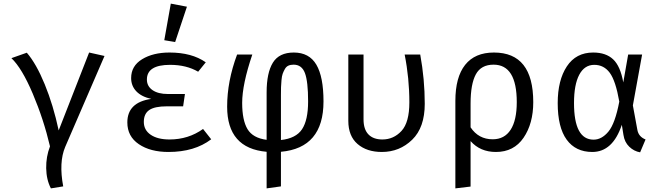

<svg xmlns="http://www.w3.org/2000/svg" viewBox="-20 -828 3640 1060"><path d="M472 -538 557 -519 340 -17Q304 68 329 201L261 212Q236 164 235 100.5Q234 37 256 -20Q221 -169 161 -310.5Q101 -452 43 -507L128 -537Q180 -477 227 -362.5Q274 -248 304 -108Z M923 -808 1012 -791 947 -596 887 -606ZM991 -241H901Q834 -241 804 -220.5Q774 -200 774 -155Q774 -110 812 -84Q850 -58 916 -58Q1020 -58 1101 -116L1146 -59Q1054 11 910 11Q810 11 746.5 -32Q683 -75 683 -152Q683 -263 815 -282Q761 -294 732.5 -324Q704 -354 704 -397Q704 -464 764.5 -501Q825 -538 916 -538Q1039 -538 1116 -484L1074 -432Q1009 -470 919 -470Q791 -470 791 -389Q791 -352 822 -330.5Q853 -309 907 -309H1001Z M1602 -538Q1687 -538 1726.5 -471Q1766 -404 1766 -268Q1766 -11 1531 10V201L1452 212V10Q1234 -9 1234 -239Q1234 -380 1289 -527H1373Q1317 -362 1317 -260Q1317 -164 1346.5 -115Q1376 -66 1452 -56V-318Q1452 -426 1486.5 -482Q1521 -538 1602 -538ZM1601 -471Q1584 -471 1572 -465.5Q1560 -460 1552.5 -446.5Q1545 -433 1540.5 -420.5Q1536 -408 1534 -385Q1532 -362 1531.5 -346.5Q1531 -331 1531 -302V-55Q1614 -64 1647.5 -114.5Q1681 -165 1681 -268Q1681 -378 1663.5 -424.5Q1646 -471 1601 -471Z M2300 -527Q2325 -390 2325 -255Q2325 -124 2255.5 -56.5Q2186 11 2088 11Q2005 11 1954 -33Q1903 -77 1903 -161V-527H1987V-169Q1987 -114 2014 -86Q2041 -58 2091 -58Q2153 -58 2196.5 -105Q2240 -152 2240 -263Q2240 -396 2214 -527Z M2707 -538Q2924 -538 2924 -264Q2924 -146 2870.5 -67.5Q2817 11 2718 11Q2631 11 2578 -49V202L2494 212V-271Q2494 -402 2548 -470Q2602 -538 2707 -538ZM2705 -471Q2636 -471 2607 -417.5Q2578 -364 2578 -257V-125Q2622 -59 2700 -59Q2765 -59 2799 -111.5Q2833 -164 2833 -264Q2833 -471 2705 -471Z M3255 -538Q3325 -538 3365 -500.5Q3405 -463 3421 -373L3448 -527H3525L3474 -246L3499 -110Q3506 -73 3544 -58L3514 13Q3480 7 3454 -18Q3428 -43 3422 -83L3413 -139Q3363 11 3250 11Q3158 11 3108.5 -57Q3059 -125 3059 -259Q3059 -385 3109.5 -461.5Q3160 -538 3255 -538ZM3261 -470Q3207 -470 3178 -415.5Q3149 -361 3149 -259Q3149 -57 3257 -57Q3302 -57 3339 -101.5Q3376 -146 3399 -267Q3379 -382 3346.5 -426Q3314 -470 3261 -470Z"/></svg>

Font: Fira Mono
Style: Regular
Weight: 400
Designer: Carrois Corporate & Edenspiekermann AG
Foundry: Carrois Corporate GbR & Edenspiekermann AG
Version: Version 3.206;PS 003.206;hotconv 1.0.70;makeotf.lib2.5.58329